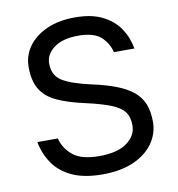

<svg xmlns="http://www.w3.org/2000/svg" viewBox="-81 -783 802 867"><g transform="rotate(-10 320.0 -350.0)"><path d="M320 10Q236 10 180.5 -16Q125 -42 95 -86.5Q65 -131 55 -185H149Q160 -139 199 -106.5Q238 -74 320 -74Q404 -74 447.5 -106Q491 -138 491 -185Q491 -224 473 -247.5Q455 -271 413.5 -287.5Q372 -304 301 -320Q223 -337 173 -360Q123 -383 99 -422Q75 -461 75 -525Q75 -577 104.5 -618.5Q134 -660 189 -685Q244 -710 320 -710Q395 -710 445 -685Q495 -660 523 -618.5Q551 -577 560 -525H466Q456 -567 423.5 -596.5Q391 -626 320 -626Q248 -626 208.5 -596.5Q169 -567 169 -525Q169 -470 210 -444.5Q251 -419 341 -399Q406 -385 452.5 -367Q499 -349 528.5 -324.5Q558 -300 571.5 -266Q585 -232 585 -185Q585 -131 553.5 -86.5Q522 -42 463 -16Q404 10 320 10Z"/></g></svg>

Font: Golos Text
Style: Regular
Weight: 400
Designer: A.Korolkova, Vitaly Kuzmin
Foundry: ParaType Ltd
Version: Version 2.004